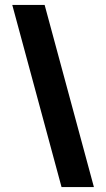

<svg xmlns="http://www.w3.org/2000/svg" viewBox="-20 -763 433 783"><path d="M162 -743 363 0H231L30 -743Z"/></svg>

Font: Aneo
Style: Regular
Weight: 400
Designer: Anastasios Pappas
Foundry: Anastasios Pappas
Version: Version 1.000